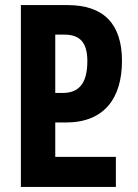

<svg xmlns="http://www.w3.org/2000/svg" viewBox="-20 -734 542 754"><path d="M62 0H435V-118H197V-253H239C390 -253 459 -349 459 -495C459 -639 388 -714 246 -714H62ZM197 -369V-598H233C294 -598 323 -567 323 -494C323 -404 288 -369 226 -369Z"/></svg>

Font: Noto Sans Georgian ExtraCondensed Bold
Style: Regular
Weight: 700
Width: 2
Designer: Monotype Design Team, Akaki Razmadze
Foundry: Google LLC
Version: Version 2.005